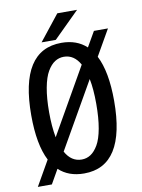

<svg xmlns="http://www.w3.org/2000/svg" viewBox="-98 -933 765 1038"><g transform="rotate(-10 285.0 -414.0)"><path d="M179.5 -727 290.5 -867H399L257.5 -727ZM284 11Q198.5 11 145.5 -39L101 39H24L102 -97.5Q56 -186.5 56 -348Q56 -706 284 -706Q368.5 -706 421.5 -656.5L469 -739H546L465 -597.5Q511 -508.5 511 -348Q511 11 284 11ZM154 -348Q154 -270 165.5 -208.5L372.5 -571Q340 -629.5 284 -629.5Q257 -629.5 234.5 -615Q212 -600.5 193.5 -569Q175 -537.5 164.5 -481.2Q154 -425 154 -348ZM284 -65.5Q311 -65.5 333.2 -80Q355.5 -94.5 374 -126Q392.5 -157.5 402.8 -214.2Q413 -271 413 -348Q413 -430 401.5 -486.5L194.5 -124.5Q227 -65.5 284 -65.5Z"/></g></svg>

Font: League Mono Narrow
Style: Regular
Weight: 400
Width: 3
Designer: Tyler Finck
Foundry: The League of Moveable Type / Tyler Finck
Version: Version 2.210